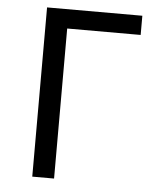

<svg xmlns="http://www.w3.org/2000/svg" viewBox="-52 -760 703 807"><g transform="rotate(5 300.0 -357.0)"><path d="M114 -714H516V-633H206V0H114Z"/></g></svg>

Font: Noto Sans Mono UI
Style: Regular
Weight: 400
Monospace: yes
Designer: Monotype Design team
Foundry: Monotype Imaging Inc.
Version: Version 1.000